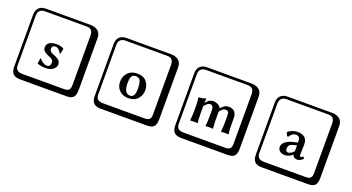

<svg xmlns="http://www.w3.org/2000/svg" viewBox="-58 -1503 4514 2463"><g transform="rotate(20 2199.0 -271.0)"><path d="M399.9 -129.9 410.2 -130.9Q422.4 -106.9 452.6 -88.9Q482.9 -70.8 507.8 -70.8Q530.8 -70.8 543.9 -85.9Q557.1 -101.1 557.1 -127.9Q557.1 -150.9 545.2 -163.8Q533.2 -176.8 502 -189Q402.8 -226.1 402.8 -280.8Q402.8 -372.6 541 -373Q587.9 -373 633.8 -349.1L634.8 -347.2L621.1 -274.9L610.8 -273.9Q601.1 -295.9 579.1 -317.4Q557.1 -338.9 532.2 -338.9Q509.3 -338.9 496.6 -327.4Q483.9 -315.9 483.9 -295.9Q483.9 -253.9 533.2 -236.8Q556.2 -229 572 -221.4Q587.9 -213.9 606 -201.9Q624 -189.9 633.5 -172.9Q643.1 -155.8 643.1 -134.8Q643.1 -98.6 606.4 -67.4Q569.8 -36.1 502.9 -36.1Q440.9 -36.1 388.2 -56.2ZM249 -717.8Q204.1 -717.8 179.9 -693.8Q155.8 -669.9 155.8 -625V53.2Q155.8 136.2 249 136.2H820.8Q865.7 136.2 884.8 117.2Q903.8 98.1 903.8 53.2V-625Q903.8 -717.8 820.8 -717.8ZM1000 84Q1000 152.8 973.4 182.4Q946.8 211.9 880.9 211.9H249Q181.2 211.9 150.6 181.4Q120.1 150.9 120.1 84V-625Q120.1 -687 154.1 -720.5Q188 -753.9 249 -753.9H851.1Q920.9 -753.9 960.4 -721.9Q1000 -689.9 1000 -625Z M1462.4 -196.8Q1462.4 -274.9 1509 -324Q1555.7 -373 1635.7 -373Q1722.7 -373 1763.7 -322.5Q1804.7 -272 1804.7 -204.1Q1804.7 -138.2 1759.8 -87.2Q1714.8 -36.1 1633.8 -36.1Q1553.7 -36.1 1508.1 -83.5Q1462.4 -130.9 1462.4 -196.8ZM1629.4 -335Q1606.4 -335 1591.6 -325.9Q1576.7 -316.9 1570.1 -298.3Q1563.5 -279.8 1561 -261.5Q1558.6 -243.2 1558.6 -214.8Q1558.6 -73.7 1643.6 -74.2Q1708.5 -74.2 1708.5 -184.1Q1708.5 -266.1 1691.9 -300.5Q1675.3 -335 1629.4 -335ZM1348.6 -717.8Q1303.7 -717.8 1279.5 -693.8Q1255.4 -669.9 1255.4 -625V53.2Q1255.4 136.2 1348.6 136.2H1920.4Q1965.3 136.2 1984.4 117.2Q2003.4 98.1 2003.4 53.2V-625Q2003.4 -717.8 1920.4 -717.8ZM2099.6 84Q2099.6 152.8 2073 182.4Q2046.4 211.9 1980.5 211.9H1348.6Q1280.8 211.9 1250.2 181.4Q1219.7 150.9 1219.7 84V-625Q1219.7 -687 1253.7 -720.5Q1287.6 -753.9 1348.6 -753.9H1950.7Q2020.5 -753.9 2060.1 -721.9Q2099.6 -689.9 2099.6 -625Z M2905.3 -180.2V-256.8Q2905.3 -295.9 2895.8 -310.1Q2886.2 -324.2 2857.4 -324.2Q2842.3 -324.2 2830.8 -317.6Q2819.3 -311 2812.7 -304.4Q2806.2 -297.9 2782.2 -271V-248V-180.2Q2782.2 -90.3 2790 -41L2788.1 -39.1Q2764.2 -41 2738.3 -41L2687 -39.1L2686 -41Q2693.8 -87.9 2694.3 -180.2V-254.9Q2694.3 -323.7 2647.5 -324.2Q2641.6 -324.2 2637 -323Q2632.3 -321.8 2626.7 -319.3Q2621.1 -316.9 2617.7 -314.9Q2614.3 -313 2607.7 -306.4Q2601.1 -299.8 2598.1 -296.9Q2595.2 -293.9 2586.2 -284.4Q2577.1 -274.9 2572.3 -270V-180.2Q2572.3 -90.3 2580.1 -41L2578.1 -39.1Q2554.2 -41 2528.3 -41L2477.1 -39.1L2476.1 -41Q2483.9 -87.9 2484.4 -180.2V-221.2Q2484.4 -310.1 2476.1 -353L2478 -355Q2535.2 -358.9 2571.3 -374Q2578.1 -374 2578.1 -366.2L2571.3 -314H2572.3Q2595.2 -338.9 2605.2 -347.9Q2615.2 -356.9 2633.8 -365.5Q2652.3 -374 2674.3 -374Q2707.5 -374 2740.5 -356Q2773.4 -337.9 2777.3 -314Q2810.5 -349.1 2832.3 -361.6Q2854 -374 2884.3 -374Q2993.2 -374 2993.2 -253.9V-180.2Q2993.2 -90.3 3001 -41L2999 -39.1Q2975.1 -41 2949.2 -41L2898.4 -39.1L2897.5 -41Q2905.3 -96.2 2905.3 -180.2ZM2448.2 -717.8Q2403.3 -717.8 2379.2 -693.8Q2355 -669.9 2355 -625V53.2Q2355 136.2 2448.2 136.2H3020Q3064.9 136.2 3084 117.2Q3103 98.1 3103 53.2V-625Q3103 -717.8 3020 -717.8ZM3199.2 84Q3199.2 152.8 3172.6 182.4Q3146 211.9 3080.1 211.9H2448.2Q2380.4 211.9 2349.9 181.4Q2319.3 150.9 2319.3 84V-625Q2319.3 -687 2353.3 -720.5Q2387.2 -753.9 2448.2 -753.9H3050.3Q3120.1 -753.9 3159.7 -721.9Q3199.2 -689.9 3199.2 -625Z M3875 -208 3814.9 -191.9Q3763.2 -177.7 3762.7 -124Q3762.7 -106.9 3772.2 -94Q3781.7 -81.1 3797.9 -81.1Q3820.8 -81.1 3861.8 -112.8Q3875 -124 3875 -132.8ZM3954.6 -106.9Q3954.6 -84 3972.7 -84Q3977.5 -84 4000 -100.1L4002 -98.1Q4009.8 -94.2 4018.1 -78.1Q3983.9 -36.1 3933.6 -36.1Q3909.7 -36.1 3894.3 -48.6Q3878.9 -61 3874 -80.1H3873Q3824.2 -36.1 3769 -36.1Q3727.1 -36.1 3700 -57.1Q3672.9 -78.1 3672.9 -117.2Q3672.9 -154.3 3710.9 -185.1Q3749 -215.8 3804.7 -229L3870.6 -245.1Q3874.5 -245.1 3875 -253.9Q3875 -295.9 3860.8 -314Q3846.7 -332 3815.9 -332Q3766.1 -332 3731 -272.9L3713.9 -273.9L3693.8 -323.2L3696.8 -326.2Q3714.8 -342.3 3750.7 -357.7Q3786.6 -373 3822.8 -373Q3957.5 -373 3958 -251Q3958 -249 3956.3 -184.6Q3954.6 -120.1 3954.6 -106.9ZM3547.9 -717.8Q3502.9 -717.8 3478.8 -693.8Q3454.6 -669.9 3454.6 -625V53.2Q3454.6 136.2 3547.9 136.2H4119.6Q4164.6 136.2 4183.6 117.2Q4202.6 98.1 4202.6 53.2V-625Q4202.6 -717.8 4119.6 -717.8ZM4298.8 84Q4298.8 152.8 4272.2 182.4Q4245.6 211.9 4179.7 211.9H3547.9Q3480 211.9 3449.5 181.4Q3418.9 150.9 3418.9 84V-625Q3418.9 -687 3452.9 -720.5Q3486.8 -753.9 3547.9 -753.9H4149.9Q4219.7 -753.9 4259.3 -721.9Q4298.8 -689.9 4298.8 -625Z"/></g></svg>

Font: Linux Biolinum Keyboard
Style: Regular
Weight: 700
Designer: Philipp H. Poll
Foundry: Philipp H. Poll
Version: Version 0.6.1 ; ttfautohint (v0.9)